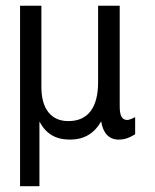

<svg xmlns="http://www.w3.org/2000/svg" viewBox="-20 -474 540 668"><path d="M49.8 173.8V-454.1H124V-171.9Q124 -114.3 148.4 -83.5Q172.9 -52.7 217.8 -52.7Q268.6 -52.7 294.9 -86.9Q321.3 -121.1 321.3 -188.5V-454.1H396.5V-103.5Q396.5 -79.1 402.8 -67.9Q409.2 -56.6 422.9 -56.6Q425.8 -56.6 432.1 -58.6Q438.5 -60.5 450.2 -66.4V-6.8Q434.6 2.9 420.9 7.3Q407.2 11.7 392.6 11.7Q368.2 11.7 352.5 -4.4Q336.9 -20.5 332 -51.8Q313.5 -19.5 286.6 -3.9Q259.8 11.7 223.6 11.7Q186.5 11.7 160.6 -3.4Q134.8 -18.6 117.2 -50.8V173.8Z"/></svg>

Font: BabelStone Xiangqi
Style: Regular
Weight: 400
Designer: Andrew West
Foundry: BabelStone
Version: Version 11.000 June 09, 2018